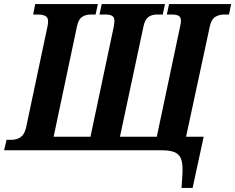

<svg xmlns="http://www.w3.org/2000/svg" viewBox="-58 -734 1149 938"><path d="M829 184 833 120Q836 74 828.5 48Q821 22 798 11Q775 0 730 0H-38L-26 -51H-2Q23 -51 42 -63.5Q61 -76 69 -109L174 -605Q177 -618 177 -630Q177 -649 163.5 -656Q150 -663 127 -663H104L114 -714H420L409 -663H385Q360 -663 342.5 -651Q325 -639 318 -605L204 -66H384L498 -605Q501 -621 501 -632Q501 -649 490.5 -656Q480 -663 459 -663H428L439 -714H748L737 -663H709Q683 -663 666.5 -650.5Q650 -638 643 -605L528 -66H708L822 -605Q826 -620 826 -632Q826 -650 815 -656.5Q804 -663 782 -663H757L768 -714H1071L1061 -663H1037Q1012 -663 993 -651Q974 -639 967 -605L851 -66H937L883 184Z"/></svg>

Font: Noto Serif Condensed
Style: Bold Italic
Weight: 700
Width: 3
Italic angle: -12°
Designer: Monotype Design Team
Foundry: Monotype Imaging Inc.
Version: Version 2.014